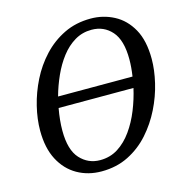

<svg xmlns="http://www.w3.org/2000/svg" viewBox="-108 -826 907 939"><g transform="rotate(-15 345.5 -357.0)"><path d="M293 11Q225 11 170.5 -20Q116 -51 84.5 -111Q53 -171 53 -259Q53 -317 68.5 -381Q84 -445 114.5 -506Q145 -567 191 -616.5Q237 -666 297.5 -695.5Q358 -725 433 -725Q496 -725 550.5 -696.5Q605 -668 638 -609Q671 -550 671 -457Q671 -402 656 -338Q641 -274 610.5 -212.5Q580 -151 535 -100.5Q490 -50 429.5 -19.5Q369 11 293 11ZM423 -671Q376 -671 337.5 -648Q299 -625 269 -586Q239 -547 217 -498Q195 -449 181 -398H558Q565 -444 565 -484Q565 -581 525 -626Q485 -671 423 -671ZM300 -44Q351 -44 391 -69.5Q431 -95 462 -138.5Q493 -182 514.5 -235.5Q536 -289 548 -343H169Q158 -283 158 -231Q158 -133 199 -88.5Q240 -44 300 -44Z"/></g></svg>

Font: Noto Serif SemiCondensed
Style: Italic
Weight: 400
Width: 4
Italic angle: -12°
Designer: Monotype Design Team
Foundry: Monotype Imaging Inc.
Version: Version 2.013